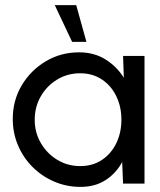

<svg xmlns="http://www.w3.org/2000/svg" viewBox="-20 -719 626 752"><path d="M462 -500H546V0H462L458.5 -84.5Q435 -40.5 393.8 -13.8Q352.5 13 295.5 13Q240.5 13 192.2 -7.8Q144 -28.5 107.5 -65Q71 -101.5 50.5 -149.8Q30 -198 30 -253.5Q30 -325.5 65 -384.5Q100 -443.5 159 -478.8Q218 -514 289.5 -514Q349 -514 393.2 -486.2Q437.5 -458.5 465 -414.5ZM294 -68.5Q343.5 -68.5 379.8 -93Q416 -117.5 435.8 -158.8Q455.5 -200 455.5 -250Q455.5 -301 435.5 -342.2Q415.5 -383.5 379 -407.8Q342.5 -432 294 -432Q244.5 -432 204 -407.5Q163.5 -383 139.8 -341.8Q116 -300.5 116 -250Q116 -199 140.5 -157.8Q165 -116.5 205.2 -92.5Q245.5 -68.5 294 -68.5ZM194.5 -699H278.5L318.5 -555H262.5Z"/></svg>

Font: Urbanist Medium
Style: Regular
Weight: 500
Designer: Corey Hu
Foundry: Corey Hu
Version: Version 1.321; ttfautohint (v1.8.4.7-5d5b)